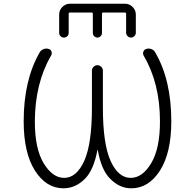

<svg xmlns="http://www.w3.org/2000/svg" viewBox="-20 -1017 1040 1025"><path d="M353.5 -950.2Q346.7 -950.2 346.7 -943.4V-841.8Q346.7 -831.1 339.4 -823.7Q332 -816.4 321.3 -816.4Q310.5 -816.4 303.2 -823.7Q295.9 -831.1 295.9 -841.8V-939.5Q295.9 -962.9 313 -980Q330.1 -997.1 353.5 -997.1H647.5Q670.9 -997.1 688 -980Q705.1 -962.9 705.1 -939.5V-841.8Q705.1 -832 697.3 -824.2Q689.5 -816.4 679.2 -816.4Q668.9 -816.4 661.1 -824.2Q653.3 -832 653.3 -841.8V-943.4Q653.3 -950.2 646.5 -950.2H531.2Q524.4 -950.2 524.4 -943.4V-840.8Q524.4 -831.1 517.1 -823.7Q509.8 -816.4 500 -816.4Q490.2 -816.4 482.9 -823.7Q475.6 -831.1 475.6 -840.8V-943.4Q475.6 -950.2 468.8 -950.2ZM502 -215.8Q502 -216.8 501 -216.8Q500 -216.8 500 -215.8Q480.5 -111.3 435.5 -64.5Q383.8 -11.7 319.3 -11.7Q226.6 -11.7 166.5 -106.4Q106.4 -201.2 106.4 -369.1Q106.4 -589.8 192.4 -738.3Q199.2 -750 212.9 -754.9Q219.7 -757.8 227.5 -757.8Q233.4 -757.8 239.3 -755.9Q251 -752.9 254.9 -741.7Q258.8 -730.5 252.9 -720.7Q167 -573.2 166 -369.1Q166 -222.7 213.4 -145Q260.7 -67.4 322.3 -67.4Q388.7 -67.4 429.7 -158.2Q470.7 -249 470.7 -442.4V-639.6Q470.7 -651.4 479.5 -660.2Q488.3 -668.9 500 -668.9Q511.7 -668.9 520.5 -660.2Q529.3 -651.4 529.3 -639.6V-442.4Q529.3 -249 570.3 -158.2Q611.3 -67.4 677.7 -67.4Q740.2 -67.4 787.1 -145.5Q834 -223.6 834 -369.1Q834 -572.3 747.1 -719.7Q741.2 -730.5 745.6 -741.7Q750 -752.9 761.7 -755.9Q767.6 -757.8 773.4 -757.8Q781.2 -757.8 788.1 -754.9Q801.8 -750 808.6 -737.3Q894.5 -590.8 894.5 -369.1Q894.5 -201.2 834 -106.4Q773.4 -11.7 680.7 -11.7Q617.2 -11.7 566.4 -64.5Q520.5 -111.3 502 -215.8Z"/></svg>

Font: Rounded Mgen+ 1mn light
Style: Regular
Weight: 200
Designer: [Source Han Sans]
Ryoko NISHIZUKA  (kana & ideographs); Paul D. Hunt (Latin, Greek & Cyrillic); Wenlong ZHANG  (bopomofo
Version: Version 1.059.20150602